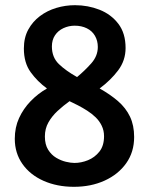

<svg xmlns="http://www.w3.org/2000/svg" viewBox="-20 -715 575 740"><path d="M265 5Q200 5 148 -18Q96 -41 66.5 -83Q37 -125 37 -180Q37 -224 53.5 -260Q70 -296 98 -325Q126 -354 161 -374Q124 -401 98 -437Q72 -473 72 -528Q72 -570 89 -601Q106 -632 134 -653Q162 -674 197 -684.5Q232 -695 269 -695Q319 -695 363.5 -677.5Q408 -660 436 -623.5Q464 -587 464 -530Q464 -482 435.5 -444Q407 -406 364 -374Q405 -351 435 -325Q465 -299 481 -265.5Q497 -232 497 -187Q497 -129 466.5 -86Q436 -43 383.5 -19Q331 5 265 5ZM267 -87Q293 -87 319 -97.5Q345 -108 363 -130.5Q381 -153 381 -190Q381 -212 372 -230.5Q363 -249 348.5 -263Q334 -277 316 -288.5Q298 -300 280.5 -309Q263 -318 248 -325Q223 -307 201.5 -287Q180 -267 166.5 -243Q153 -219 153 -189Q153 -158 165.5 -138Q178 -118 196.5 -107Q215 -96 234 -91.5Q253 -87 267 -87ZM277 -418Q306 -442 331.5 -470.5Q357 -499 357 -534Q357 -558 346 -577Q335 -596 314.5 -606Q294 -616 268 -616Q245 -616 224.5 -606.5Q204 -597 192 -579Q180 -561 180 -536Q180 -494 207 -468Q234 -442 277 -418Z"/></svg>

Font: Kreon Light Medium
Style: Regular
Weight: 500
Version: Version 2.002